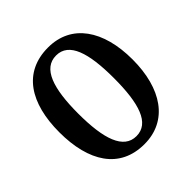

<svg xmlns="http://www.w3.org/2000/svg" viewBox="-194 -874 1033 1033"><g transform="rotate(-45 323.0 -357.5)"><path d="M324 10C502 10 601 -137 601 -358C601 -580 502 -725 325 -725C136 -725 45 -580 45 -359C45 -137 136 10 324 10ZM324 -51C226 -51 188 -165 188 -358C188 -551 226 -664 325 -664C423 -664 459 -551 459 -358C459 -165 423 -51 324 -51Z"/></g></svg>

Font: Noto Serif Bengali ExtraCondensed
Style: Bold
Weight: 700
Width: 2
Designer: Juan Bruce, Universal Thirst, Indian Type Foundry and the Monotype Design Team.
Foundry: Monotype Imaging Inc.
Version: Version 2.003